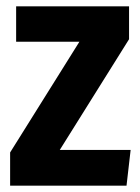

<svg xmlns="http://www.w3.org/2000/svg" viewBox="-20 -587 444 607"><path d="M388 -567H31V-455H231L12 -105V0H380L393 -113H169L388 -463Z"/></svg>

Font: Glow Sans SC Compressed
Style: Bold
Weight: 700
Width: 2
Designer: Ryoko NISHIZUKA (kana, bopomofo & ideographs); Paul D. Hunt (Latin, Greek & Cyrillic); Sandoll Communications, Soo-young
Version: Version 0.93